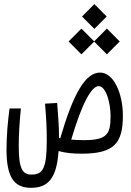

<svg xmlns="http://www.w3.org/2000/svg" viewBox="-20 -733 626 920"><path d="M371.1 3.4C527.8 3.4 568.8 -47.4 568.8 -179.2C568.8 -283.2 525.9 -385.3 459.5 -385.3C389.2 -385.3 331.1 -284.2 268.6 -70.3C266.6 -70.8 264.6 -71.3 262.7 -71.8C262.7 -72.8 262.7 -74.2 262.7 -75.2C262.7 -133.3 258.8 -174.3 253.9 -239.7L195.8 -236.3C201.2 -168 204.1 -125.5 204.1 -61.5C204.1 72.3 186.5 103.5 131.3 103.5C87.4 103.5 69.8 76.2 69.8 -34.2C69.8 -91.8 73.7 -148.4 80.1 -213.4H25.9C17.1 -150.9 11.2 -79.1 11.2 -17.6C11.2 106.4 41 167 128.4 167C211.9 167 251.5 120.1 260.7 -9.3C292.5 0 329.6 3.4 371.1 3.4ZM321.3 -64C374.5 -244.6 419.9 -320.3 453.1 -320.3C487.8 -320.3 509.8 -239.3 509.8 -177.7C509.8 -90.8 494.1 -61.5 382.3 -61.5C359.4 -61.5 339.4 -62.5 321.3 -64ZM492.2 -472.7 553.7 -534.2 492.2 -596.2 431.2 -534.7 370.1 -596.2 308.6 -534.2 370.1 -472.7 431.2 -533.7ZM432.1 -594.7 491.2 -653.8 432.1 -713.4 373 -653.8Z"/></svg>

Font: Cascadia Code Light
Style: Regular
Weight: 300
Monospace: yes
Designer: Aaron Bell
Foundry: Saja Typeworks
Version: Version 2404.023